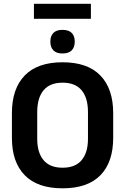

<svg xmlns="http://www.w3.org/2000/svg" viewBox="-20 -982 662 1016"><path d="M159.5 -882.5V-962H461V-882.5ZM311 14.5Q178.5 14.5 110.8 -54.8Q43 -124 43 -253V-383Q43 -512.5 110.8 -582.5Q178.5 -652.5 311 -652.5Q443.5 -652.5 511.2 -582.5Q579 -512.5 579 -383V-253Q579 -124 511.5 -54.8Q444 14.5 311 14.5ZM311 -94.5Q378.5 -94.5 412 -134.5Q445.5 -174.5 445.5 -247V-389Q445.5 -464 412 -504.2Q378.5 -544.5 311 -544.5Q244 -544.5 210.5 -504.2Q177 -464 177 -389V-247Q177 -174.5 210.5 -134.5Q244 -94.5 311 -94.5ZM310.5 -699Q278.5 -699 262.5 -715.5Q246.5 -732 246.5 -760.5V-763Q246.5 -791.5 262.5 -807.8Q278.5 -824 310.5 -824Q343.5 -824 359.5 -807.8Q375.5 -791.5 375.5 -763V-760.5Q375.5 -732 359.5 -715.5Q343.5 -699 310.5 -699Z"/></svg>

Font: Anek Latin Medium SemiBold
Style: Regular
Weight: 600
Version: Version 1.003